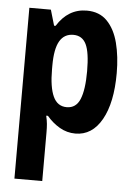

<svg xmlns="http://www.w3.org/2000/svg" viewBox="-55 -598 611 880"><g transform="rotate(5 250.0 -158.0)"><path d="M45 240V-546H144L165 -474H172Q223 -556 309 -556Q367 -556 402.5 -519.5Q438 -483 454 -421Q470 -359 470 -282Q470 -146 426 -68Q382 10 305 10Q266 10 232.5 -9.5Q199 -29 173 -60H165Q170 -39 171.5 -22.5Q173 -6 173 17V240ZM255 -107Q298 -107 316 -150.5Q334 -194 334 -279Q334 -366 316 -403Q298 -440 257 -440Q215 -440 194 -404Q173 -368 173 -291V-274Q173 -192 192.5 -149.5Q212 -107 255 -107Z"/></g></svg>

Font: Noto Sans Mono ExtraCondensed
Style: Bold
Weight: 700
Width: 2
Designer: Monotype Design Team
Foundry: Monotype Imaging Inc.
Version: Version 2.014